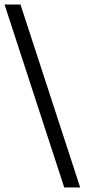

<svg xmlns="http://www.w3.org/2000/svg" viewBox="-43 -768 372 843"><path d="M239 55H309L47 -748H-23Z"/></svg>

Font: Poppy and Pepper
Style: Regular
Weight: 400
Designer: Thy Ha
Foundry: Thy Ha
Version: Version 0.001;Glyphs 3.2 (3227)